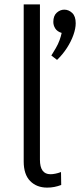

<svg xmlns="http://www.w3.org/2000/svg" viewBox="-20 -845 365 875"><path d="M240 -572 214 -592Q224 -608 234.5 -626Q245 -644 251.5 -662Q258 -680 261 -695Q241 -701 232 -715Q223 -729 223 -745Q223 -773 238.5 -787Q254 -801 273 -801Q293 -801 309 -786Q325 -771 325 -739Q325 -715 314.5 -685.5Q304 -656 285 -626.5Q266 -597 240 -572ZM88 -109V-825H162V-117Q162 -84 174 -67.5Q186 -51 210 -51Q220 -51 232.5 -53.5Q245 -56 258 -61L259 -2Q243 4 227.5 7Q212 10 195 10Q147 10 117.5 -20Q88 -50 88 -109Z"/></svg>

Font: Yaldevi
Style: Regular
Weight: 400
Designer: Sol Matas, Rajitha Manaperi, Kosala Senevirathne
Foundry: Mooniak
Version: Version 1.100